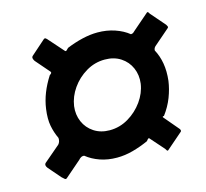

<svg xmlns="http://www.w3.org/2000/svg" viewBox="-80 -715 735 684"><g transform="rotate(-15 287.5 -373.5)"><path d="M279 -148Q245 -148 216.5 -158Q188 -168 167 -185Q160 -186 154.5 -182.5Q149 -179 147 -176L87 -124Q83 -120 78.5 -123.5Q74 -127 69 -132L30 -177Q26 -182 25 -186.5Q24 -191 27 -195L88 -247Q96 -256 95 -270Q84 -293 79 -319Q74 -345 79 -381Q83 -410 94 -438Q105 -466 123 -494Q133 -500 129 -505L84 -557Q81 -561 79.5 -566.5Q78 -572 82 -576L134 -622Q139 -627 143 -624Q147 -621 151 -616L197 -564Q200 -560 204 -564Q208 -568 211 -571Q240 -583 269.5 -590Q299 -597 326 -597Q360 -597 389.5 -587Q419 -577 440 -560Q446 -560 450 -563.5Q454 -567 456 -569L515 -620Q518 -622 520.5 -618.5Q523 -615 524 -613L570 -560Q572 -556 573.5 -553.5Q575 -551 573 -548L513 -496Q507 -490 507 -482Q520 -458 525 -429Q530 -400 526 -365Q522 -336 510.5 -306Q499 -276 478 -248Q476 -249 474 -247.5Q472 -246 474 -244L518 -192Q521 -189 522.5 -185.5Q524 -182 522 -179L462 -127Q459 -124 456.5 -127Q454 -130 452 -134L407 -185Q405 -187 401.5 -183.5Q398 -180 396 -177Q367 -164 337.5 -156Q308 -148 279 -148ZM279 -249Q316 -249 348 -268Q380 -287 401.5 -317Q423 -347 428 -381Q432 -412 420.5 -438.5Q409 -465 384.5 -481Q360 -497 326 -497Q289 -497 257 -478Q225 -459 204 -429Q183 -399 178 -365Q174 -334 185.5 -307.5Q197 -281 221.5 -265Q246 -249 279 -249Z"/></g></svg>

Font: Libre Franklin Thin
Style: Bold Italic
Weight: 700
Italic angle: -8°
Version: Version 3.000